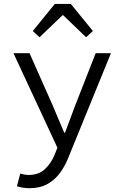

<svg xmlns="http://www.w3.org/2000/svg" viewBox="-20 -760 640 989"><path d="M131.2 209.5Q114.5 209.5 97 206.5Q79.6 203.5 67 199.5L84.4 134Q93.7 137 105.3 139.1Q116.8 141.2 127.9 141.2Q179.3 141.2 211.2 111.4Q243.2 81.6 261.4 36.9L275.7 1L49.3 -486.1H132.1L251.4 -217Q265 -184.8 280.4 -148.2Q295.8 -111.7 310.9 -76.4H314.9Q327.7 -110.6 341.4 -147.5Q355.1 -184.4 367.4 -217L472.9 -486.1H551.5L336.9 40Q319.1 88.1 292.1 126.5Q265 165 225.7 187.2Q186.5 209.5 131.2 209.5ZM183.8 -568.1 148.9 -600.3 262.4 -739.7H344.9L458.5 -600.3L423.6 -568.1L305.7 -681.2H301.7Z"/></svg>

Font: Source Code Pro ExtraLight
Style: Regular
Weight: 200
Monospace: yes
Designer: Paul D. Hunt, Teo Tuominen
Foundry: Adobe
Version: Version 1.026;hotconv 1.1.0;makeotfexe 2.6.0